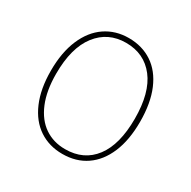

<svg xmlns="http://www.w3.org/2000/svg" viewBox="-157 -845 1003 1008"><g transform="rotate(30 345.0 -341.0)"><path d="M345 -692Q426 -692 487 -651.5Q548 -611 581.5 -532Q615 -453 615 -340Q615 -230 582 -151.5Q549 -73 488.5 -31.5Q428 10 345 10Q265 10 204 -30.5Q143 -71 109 -150Q75 -229 75 -339Q75 -450 109 -529.5Q143 -609 204 -650.5Q265 -692 345 -692ZM345 -663Q236 -663 171.5 -579.5Q107 -496 107 -339Q107 -236 137 -164Q167 -92 220.5 -55.5Q274 -19 345 -19Q458 -19 520.5 -101.5Q583 -184 583 -340Q583 -498 519 -580.5Q455 -663 345 -663Z"/></g></svg>

Font: Firava
Style: Regular
Weight: 400
Designer: Carrois Corporate & Edenspiekermann AG
Foundry: Greg Finn Gibson
Version: Version 5.000